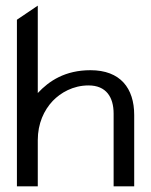

<svg xmlns="http://www.w3.org/2000/svg" viewBox="-20 -661 534 681"><path d="M40 0H114V-164C114 -223 136 -270 167 -303C195 -332 239 -358 294 -358C357 -358 383 -316 383 -258V0H456V-253C456 -348 407 -412 301 -412C211 -412 154 -374 114 -331V-641L40 -591Z"/></svg>

Font: Charger Sport
Style: DfExt
Weight: 400
Designer: Jasper
Foundry: Cannot Into Space Fonts
Version: Version 1.1